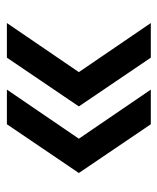

<svg xmlns="http://www.w3.org/2000/svg" viewBox="31 -534 468 571"><g transform="rotate(90 265.5 -248.0)"><path d="M151 -462 296 -248 151 -34H48L194 -248L48 -462ZM349 -462 494 -248 349 -34H246L392 -248L246 -462Z"/></g></svg>

Font: Wix Madefor Display Medium
Style: Regular
Weight: 500
Designer: Dalton Maag Ltd
Foundry: Dalton Maag Ltd
Version: Version 3.100